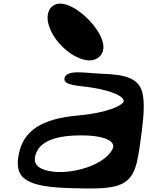

<svg xmlns="http://www.w3.org/2000/svg" viewBox="-20 -1044 817 1065"><path d="M385 0C616 6 704 0 739 -143C749 -186 757 -241 766 -312C779 -414 782 -483 769 -533C747 -612 672 -631 543 -635C459 -638 349 -661 338 -611C329 -567 421 -570 490 -558C609 -539 659 -509 665 -490C666 -486 667 -482 665 -479C656 -459 579 -418 409 -403C213 -385 112 -321 85 -193C54 -49 130 -6 385 0ZM429 -293C572 -293 614 -257 608 -227C607 -222 604 -217 601 -211C545 -115 339 -66 230 -101C184 -115 167 -140 175 -176C190 -247 262 -293 429 -293ZM270 -1009C255 -997 249 -981 246 -967C239 -932 250 -893 274 -851C317 -777 406 -709 477 -709C494 -709 512 -714 526 -725C542 -737 549 -752 552 -766C559 -800 544 -839 516 -881C466 -955 376 -1024 314 -1024C300 -1024 283 -1020 270 -1009Z"/></svg>

Font: Venom Sans
Style: BdObl
Weight: 700
Version: Version 1.001